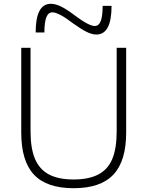

<svg xmlns="http://www.w3.org/2000/svg" viewBox="-20 -982 777 1012"><path d="M368 10Q226 10 159 -61.5Q92 -133 92 -283V-730H141V-290Q141 -200 164.5 -144.5Q188 -89 238 -62.5Q288 -36 368 -36Q448 -36 498.5 -62.5Q549 -89 572 -144.5Q595 -200 595 -290V-730H645V-283Q645 -133 577.5 -61.5Q510 10 368 10ZM488 -800Q464 -800 434.5 -815Q405 -830 362 -861Q326 -889 299 -903Q272 -917 256 -917Q235 -917 224.5 -891.5Q214 -866 214 -811H168Q168 -962 248 -962Q272 -962 302 -947.5Q332 -933 374 -901Q411 -873 437.5 -859Q464 -845 479 -845Q501 -845 511 -871Q521 -897 521 -951H568Q568 -800 488 -800Z"/></svg>

Font: M PLUS 2 Light
Style: Regular
Weight: 300
Designer: Coji Morishita
Foundry: UNDERFOREST DESIGN
Version: Version 1.001